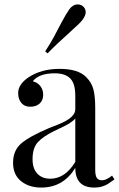

<svg xmlns="http://www.w3.org/2000/svg" viewBox="-20 -840 538 867"><path d="M227 -509Q156 -509 128 -473Q149 -468 162 -451.5Q175 -435 175 -412Q175 -387 159 -372.5Q143 -358 116 -358Q91 -358 76.5 -375Q62 -392 62 -420Q62 -459 109 -491Q167 -529 249 -529Q334 -529 370 -491Q393 -468 401.5 -437.5Q410 -407 410 -351V-73Q410 -48 417 -37Q424 -26 441 -26Q460 -26 486 -47L497 -30Q475 -14 466 -8.5Q457 -3 441.5 2Q426 7 406 7Q320 7 320 -82Q266 7 166 7Q111 7 75 -22Q39 -51 39 -105Q39 -160 75 -191.5Q111 -223 200 -261L248 -280Q320 -310 320 -346V-408Q320 -463 297 -486Q274 -509 227 -509ZM224 -248Q175 -224 151 -198Q127 -172 127 -121Q127 -79 148.5 -56Q170 -33 207 -33Q274 -33 320 -109V-305Q313 -296 295 -284Q280 -274 224 -248ZM293 -798Q309 -820 331 -820Q343 -820 353 -813Q367 -802 367 -785Q367 -770 353 -751Q342 -736 309 -707Q231 -637 195 -599L184 -608Q205 -640 221 -669L257 -737Q278 -777 293 -798Z"/></svg>

Font: Playfair Display
Style: Regular
Weight: 400
Designer: Claus Eggers S?rensen
Foundry: Claus Eggers S?rensen
Version: Version 1.003